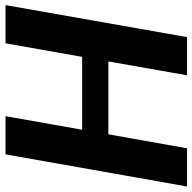

<svg xmlns="http://www.w3.org/2000/svg" viewBox="-32 -694 715 714"><g transform="rotate(-90 326.0 -337.5)"><path d="M-11 0H131L183 -292.5H454L402.5 0H544.5L663.5 -675H521.5L471 -390H200L250.5 -675H108.5Z"/></g></svg>

Font: Anybody UltraCondensed Thin SemiBold
Style: Italic
Weight: 600
Italic angle: -10°
Version: Version 1.111